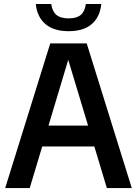

<svg xmlns="http://www.w3.org/2000/svg" viewBox="-20 -962 700 982"><path d="M6.5 0 237 -740H423.5L654 0H526.5L462.5 -213H196L132 0ZM228 -319.5H430.5L329 -656ZM331 -802.5Q254.5 -802.5 212 -839.2Q169.5 -876 163 -941.5H242Q247.5 -903.5 268.5 -885.8Q289.5 -868 331 -868Q372.5 -868 393.2 -885.8Q414 -903.5 419 -941.5H498Q491.5 -875.5 449.5 -839Q407.5 -802.5 331 -802.5Z"/></svg>

Font: Encode Sans SmCnd SmBold
Style: Regular
Weight: 600
Width: 4
Designer: Multiple Designers
Foundry: Impallari Type
Version: Version 3.002; ttfautohint (v1.8.3) -l 8 -r 50 -G 200 -x 14 